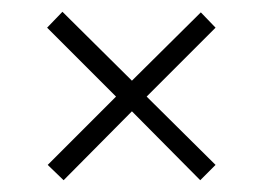

<svg xmlns="http://www.w3.org/2000/svg" viewBox="-20 -416 446 326"><path d="M88 -110 61 -136 177 -252 60 -369 86 -396 204 -279 321 -395 346 -369 229 -252 346 -136 320 -110 204 -227Z"/></svg>

Font: Saira ExtraCondensed ExtraLight
Style: Regular
Weight: 250
Width: 2
Designer: Hector Gatti with collaboration of the Omnibus-Type team
Foundry: Omnibus-Type
Version: Version 1.101